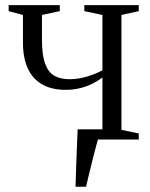

<svg xmlns="http://www.w3.org/2000/svg" viewBox="-20 -532 570 732"><path d="M268 180Q269 145.5 270.2 109.5Q271.5 73.5 273 36Q274.5 -1.5 276 -39H387L354 -3Q350.5 9.5 344.8 31Q339 52.5 332.5 78.8Q326 105 319.5 131.5Q313 158 308 180ZM293 0V-23L370.5 -37V-236.5Q353.5 -223.5 332 -212.8Q310.5 -202 285 -195.8Q259.5 -189.5 229.5 -189.5Q177.5 -189.5 141.5 -209.8Q105.5 -230 86.5 -270Q67.5 -310 67.5 -370.5V-475L13 -489.5V-512.5H208V-489.5L140 -475V-380Q140 -322.5 151.8 -289.8Q163.5 -257 186.8 -243.5Q210 -230 244.5 -230Q280 -230 314 -240.8Q348 -251.5 370.5 -264V-475L301.5 -489.5V-512.5H509V-489.5L443 -475V-37L509 -23V0Z"/></svg>

Font: Merriweather 120pt Light
Style: Regular
Weight: 300
Version: Version 2.100